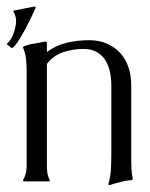

<svg xmlns="http://www.w3.org/2000/svg" viewBox="-31 -547 453 579"><path d="M110.4 -45.4Q110.4 -34.7 112.1 -24.2Q113.8 -13.7 119.1 -3.9V-1Q118.7 -1 117.7 -0.5Q116.7 0 116.2 0H41.5Q41 0 40 -0.5Q39.1 -1 38.6 -1V-3.9Q49.3 -22.5 49.3 -45.4V-335.4Q49.3 -352.5 47.4 -369.9Q45.4 -387.2 38.6 -403.3V-406.2Q54.7 -413.1 71.8 -415.5Q88.9 -418 106 -421.9L108.9 -420.9L110.4 -418.9V-390.1Q138.2 -410.6 170.9 -418.2Q203.6 -425.8 237.3 -425.8Q267.6 -425.8 291.3 -415.5Q314.9 -405.3 331.3 -387.5Q347.7 -369.6 356.2 -344.7Q364.7 -319.8 364.7 -290.5V-65.9Q364.7 -51.3 365.5 -36.6Q366.2 -22 369.6 -7.8Q369.1 -6.3 366.7 -3.9Q349.6 -2.9 332.8 1.5Q315.9 5.9 299.8 11.2L296.4 10.7L295.9 7.8Q302.2 -14.2 303.5 -36.4Q304.7 -58.6 304.7 -81.1V-290.5Q304.7 -311 300.5 -330.6Q296.4 -350.1 286.6 -365.5Q276.9 -380.9 260.7 -390.1Q244.6 -399.4 221.2 -399.4Q189.5 -399.4 160.4 -389.9Q131.3 -380.4 110.4 -354.5ZM9.3 -513.2 10.7 -515.1 72.8 -527.3 75.7 -526.4 76.7 -524.4Q74.7 -519.5 69.8 -508.8Q64.9 -498 58.3 -484.6Q51.8 -471.2 43.9 -456.8Q36.1 -442.4 28.8 -430.4Q21.5 -418.5 14.9 -410.4Q8.3 -402.3 4.4 -401.9Q0.5 -405.3 -3.4 -408Q-7.3 -410.6 -10.7 -414.6Q-4.9 -418.9 0.5 -427.2Q5.9 -435.5 9.5 -445.6Q13.2 -455.6 15.4 -465.3Q17.6 -475.1 17.6 -482.4Q17.6 -490.2 15.6 -497.8Q13.7 -505.4 9.3 -512.2Z"/></svg>

Font: CAT Linz
Style: Regular
Weight: 400
Designer: Peter Wiegel
Foundry: Peter Wiegel
Version: Version 1.08